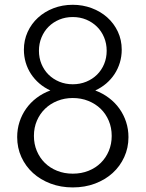

<svg xmlns="http://www.w3.org/2000/svg" viewBox="-20 -784 620 818"><path d="M290 14.5Q239.1 14.5 195.7 -1.8Q152.3 -18.2 120.7 -46.8Q89.1 -75.5 71.1 -114.8Q53.2 -154.1 53.2 -200Q53.2 -234.1 63.2 -264.8Q73.2 -295.5 91.6 -321.4Q110 -347.3 136.1 -367Q162.3 -386.8 194.5 -398.6Q168.6 -410.5 147.7 -428.4Q126.8 -446.4 112 -468.9Q97.3 -491.4 89.5 -517.7Q81.8 -544.1 81.8 -572.3Q81.8 -612.7 97.7 -647.7Q113.6 -682.7 141.6 -708.4Q169.5 -734.1 207.7 -748.9Q245.9 -763.6 290 -763.6Q332.3 -763.6 370.2 -749.5Q408.2 -735.5 436.8 -710Q465.5 -684.5 482 -649.3Q498.6 -614.1 498.6 -572.3Q498.6 -543.6 490.7 -517.3Q482.7 -490.9 468 -468.4Q453.2 -445.9 432.5 -428.2Q411.8 -410.5 385.9 -398.6Q418.2 -386.4 444.3 -366.6Q470.5 -346.8 488.9 -320.9Q507.3 -295 517.3 -264.3Q527.3 -233.6 527.3 -199.5Q527.3 -154.1 509.3 -114.8Q491.4 -75.5 459.8 -46.8Q428.2 -18.2 384.8 -1.8Q341.4 14.5 290 14.5ZM290 -425Q320.9 -425 347.5 -435.9Q374.1 -446.8 393.4 -465.9Q412.7 -485 423.6 -511.1Q434.5 -537.3 434.5 -567.7Q434.5 -598.2 423.6 -624.5Q412.7 -650.9 393.2 -670.2Q373.6 -689.5 347.3 -700.5Q320.9 -711.4 290 -711.4Q259.1 -711.4 232.7 -700.5Q206.4 -689.5 187 -670.2Q167.7 -650.9 156.8 -624.5Q145.9 -598.2 145.9 -567.7Q145.9 -537.3 156.8 -511.1Q167.7 -485 187 -465.9Q206.4 -446.8 232.7 -435.9Q259.1 -425 290 -425ZM290 -44.1Q326.8 -44.1 357.3 -56.4Q387.7 -68.6 409.5 -90.2Q431.4 -111.8 443.6 -141.1Q455.9 -170.5 455.9 -205Q455.9 -240 443.4 -269.5Q430.9 -299.1 408.9 -320.5Q386.8 -341.8 356.4 -354.1Q325.9 -366.4 290 -366.4Q255 -366.4 224.8 -354.3Q194.5 -342.3 172.3 -320.9Q150 -299.5 137.3 -270Q124.5 -240.5 124.5 -205Q124.5 -170.5 136.8 -141.1Q149.1 -111.8 170.9 -90.2Q192.7 -68.6 223.2 -56.4Q253.6 -44.1 290 -44.1Z"/></svg>

Font: Spartan
Style: Regular
Weight: 400
Designer: Matt Bailey, Mirko Velimirovic
Foundry: Matt Bailey
Version: Version 1.005